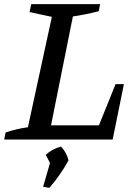

<svg xmlns="http://www.w3.org/2000/svg" viewBox="-36 -670 653 922"><path d="M519 -266H559L505 0H-16L-9 -34Q46 -52 98 -59L213 -589L106 -612L114 -650H445L438 -616Q370 -599 314 -591L209 -68H439ZM171 227 204 113 184 73Q215 45 257 34Q284 62 293 100Q253 173 201 232Z"/></svg>

Font: Piazzolla Medium
Style: Italic
Weight: 500
Italic angle: -11.3°
Designer: Juan Pablo del Peral
Foundry: Huerta Tipografica
Version: Version 1.330